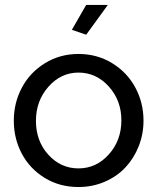

<svg xmlns="http://www.w3.org/2000/svg" viewBox="-20 -750 639 780"><path d="M330.1 -608.9 272 -628.9 330.1 -730H418ZM298.8 -530.8Q374.5 -530.8 435.5 -493.4Q496.6 -456.1 529.8 -394.3Q563 -332.5 563 -259.8Q563 -205.6 543.7 -156.5Q524.4 -107.4 490.2 -70.6Q456.1 -33.7 406.2 -12Q356.4 9.8 298.8 9.8Q222.2 9.8 161.6 -27.3Q101.1 -64.5 68.6 -125.7Q36.1 -187 36.1 -259.8Q36.1 -332.5 69.1 -394.3Q102.1 -456.1 162.8 -493.4Q223.6 -530.8 298.8 -530.8ZM473.1 -261.2Q473.1 -341.8 422.1 -398.4Q371.1 -455.1 298.8 -455.1Q227.5 -455.1 176.8 -397.7Q126 -340.3 126 -258.8Q126 -177.2 176.3 -121.6Q226.6 -65.9 298.8 -65.9Q371.1 -65.9 422.1 -122.8Q473.1 -179.7 473.1 -261.2Z"/></svg>

Font: Rawline Medium
Style: Regular
Weight: 500
Designer: Matt McInerney, Pablo Impallari, Rodrigo Fuenzalida
Foundry: Matt McInerney, Pablo Impallari, Rodrigo Fuenzalida
Version: Version 4.020;PS 004.020;hotconv 1.0.88;makeotf.lib2.5.64775